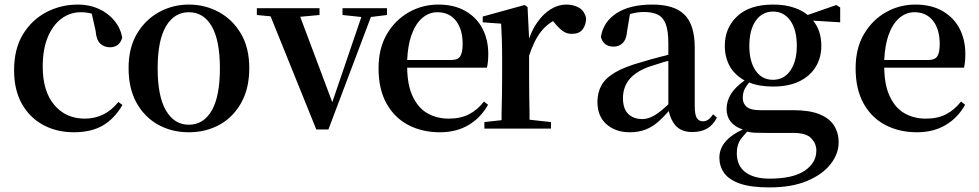

<svg xmlns="http://www.w3.org/2000/svg" viewBox="-20 -566 4309 845"><path d="M305.2 16.1Q230 16.1 170.4 -15.9Q110.8 -47.9 76.4 -108.9Q42 -169.9 42 -256.8Q42 -351.1 81.1 -415Q120.1 -479 184.1 -512.5Q248 -545.9 323.2 -545.9Q373 -545.9 414.1 -527.3Q455.1 -508.8 482.4 -476.3Q509.8 -443.8 518.1 -400.9Q505.9 -357.9 463.9 -357.9Q439 -357.9 421.4 -374Q403.8 -390.1 400.9 -430.2L383.8 -505.9Q360.8 -512.2 335.9 -512.2Q288.1 -512.2 250 -483.6Q211.9 -455.1 189.9 -401.6Q168 -348.1 168 -272.9Q168 -164.1 219 -104Q270 -43.9 353 -43.9Q397.9 -43.9 435.1 -62.5Q472.2 -81.1 501 -117.2L519 -104Q483.9 -43.9 432.9 -13.9Q381.8 16.1 305.2 16.1Z M811 16.1Q735.8 16.1 675.8 -17.3Q615.7 -50.8 580.8 -113.8Q545.9 -176.8 545.9 -266.1Q545.9 -356 583 -418Q620.1 -480 680.4 -512.9Q740.7 -545.9 811 -545.9Q881.8 -545.9 942.4 -513.4Q1002.9 -481 1040 -418.5Q1077.1 -356 1077.1 -266.1Q1077.1 -176.8 1041.5 -113.3Q1005.9 -49.8 945.8 -16.8Q885.7 16.1 811 16.1ZM811 -17.1Q876 -17.1 911.9 -79.6Q947.8 -142.1 947.8 -265.1Q947.8 -388.2 911.9 -450.2Q876 -512.2 811 -512.2Q747.1 -512.2 710.4 -450.2Q673.8 -388.2 673.8 -265.1Q673.8 -142.1 710.4 -79.6Q747.1 -17.1 811 -17.1Z M1372.1 3.9 1170.9 -494.1 1110.4 -500V-529.8H1386.2V-500L1301.3 -492.2L1442.4 -116.2L1570.3 -491.2L1487.3 -500V-529.8H1683.1V-500L1612.3 -491.2L1425.3 3.9Z M1916 16.1Q1837.9 16.1 1776.9 -15.9Q1715.8 -47.9 1680.9 -110.8Q1646 -173.8 1646 -265.1Q1646 -354 1683.1 -416.5Q1720.2 -479 1780 -512.5Q1839.8 -545.9 1909.2 -545.9Q1980 -545.9 2029.5 -516.8Q2079.1 -487.8 2104 -439Q2128.9 -390.1 2128.9 -329.1Q2128.9 -293 2123 -268.1H1772Q1772.9 -192.9 1794.9 -145Q1818.8 -91.8 1860.4 -67.9Q1901.9 -43.9 1955.1 -43.9Q2007.8 -43.9 2044.9 -63.5Q2082 -83 2109.9 -119.1L2127.9 -105Q2096.2 -47.9 2042.5 -15.9Q1988.8 16.1 1916 16.1ZM1772 -301.8H1963.9Q1995.1 -301.8 2005.6 -318.4Q2016.1 -335 2016.1 -372.1Q2016.1 -437 1986.6 -474.6Q1957 -512.2 1904.8 -512.2Q1868.2 -512.2 1838.1 -486.6Q1808.1 -460.9 1790 -409.2Q1774.9 -365.2 1772 -301.8Z M2111.8 0V-28.8L2187.5 -37.1Q2187.5 -50.8 2187.5 -66.9Q2188.5 -107.9 2189.2 -153.6Q2189.9 -199.2 2189.9 -232.9V-304.2Q2189.9 -355 2188.7 -389.9Q2187.5 -424.8 2185.5 -461.9L2104.5 -467.8V-493.2L2288.6 -543.9L2301.8 -535.2L2308.6 -396Q2322.8 -437 2344.7 -467.8Q2371.6 -505.9 2404.5 -525.9Q2437.5 -545.9 2471.7 -545.9Q2503.9 -545.9 2528.3 -532Q2552.7 -518.1 2559.6 -484.9Q2558.6 -455.1 2543.7 -436Q2528.8 -417 2496.6 -417Q2473.6 -417 2456.8 -429.4Q2439.9 -441.9 2420.9 -464.8L2413.6 -473.1Q2382.8 -455.1 2360.8 -426.8Q2330.6 -388.2 2308.6 -320.8V-232.9Q2308.6 -199.2 2309.1 -153.6Q2309.6 -107.9 2310.5 -66.9Q2310.5 -51.8 2310.5 -39.1L2404.8 -28.8V0Z M2751.5 16.1Q2689.5 16.1 2649.4 -19Q2609.4 -54.2 2609.4 -117.2Q2609.4 -159.2 2627.4 -191.2Q2645.5 -223.1 2688.5 -248Q2731.4 -272.9 2804.7 -293Q2844.2 -305.2 2893.6 -317.9Q2907.7 -320.8 2921.4 -325.2V-375Q2921.4 -429.2 2910.4 -459Q2899.4 -488.8 2876 -501Q2852.5 -513.2 2813.5 -513.2Q2786.6 -513.2 2759.3 -505.9Q2755.4 -504.9 2752.4 -503.9L2740.2 -431.2Q2737.3 -393.1 2720.9 -377Q2704.6 -360.8 2680.7 -360.8Q2635.3 -360.8 2624.5 -403.8Q2635.3 -470.2 2693.8 -508.1Q2752.4 -545.9 2851.6 -545.9Q2948.2 -545.9 2992.9 -501Q3037.6 -456.1 3037.6 -356V-99.1Q3037.6 -60.1 3047.1 -46.1Q3056.6 -32.2 3073.2 -32.2Q3085.4 -32.2 3095.5 -38.6Q3105.5 -44.9 3118.7 -63L3135.3 -47.9Q3117.7 -15.1 3091.6 0Q3065.4 15.1 3026.4 15.1Q2977.5 15.1 2951.7 -15.1Q2931.6 -39.1 2923.3 -77.1Q2898.4 -48.8 2875.5 -28.8Q2849.6 -6.8 2820.1 4.6Q2790.5 16.1 2751.5 16.1ZM2921.4 -297.9Q2911.6 -295.9 2901.4 -293Q2861.3 -280.8 2832.5 -271Q2775.4 -249 2748.5 -215.1Q2721.7 -181.2 2721.7 -133.8Q2721.7 -87.9 2744.6 -64.9Q2767.6 -42 2806.6 -42Q2824.7 -42 2844 -50Q2863.3 -58.1 2888.7 -78.1Q2903.3 -89.8 2921.4 -106.9Z M3365.7 258.8Q3282.7 258.8 3234.9 241.5Q3187 224.1 3166.5 194.6Q3146 165 3146 127.9Q3146 84 3179.7 49.8Q3204.6 23.9 3249 3.9Q3177.7 -20 3177.7 -86.9Q3177.7 -121.1 3197.8 -153.8Q3215.8 -182.1 3256.8 -211.9Q3215.8 -234.9 3193.8 -271Q3169.9 -312 3169.9 -363.8Q3169.9 -443.8 3224.9 -494.9Q3279.8 -545.9 3382.8 -545.9Q3438 -545.9 3479 -530.8Q3511.7 -519 3534.7 -500L3660.6 -543.9L3677.7 -533.2V-467.8L3558.6 -475.1Q3594.7 -431.2 3594.7 -363.8Q3594.7 -312 3569.8 -271.5Q3544.9 -231 3497.8 -208Q3450.7 -185.1 3381.8 -185.1Q3320.8 -185.1 3276.9 -203.1Q3265.6 -189 3258.8 -176.8Q3249 -159.2 3249 -134.8Q3249 -109.9 3266.4 -95.5Q3283.7 -81.1 3324.7 -81.1H3470.7Q3542 -81.1 3585.9 -63.5Q3629.9 -45.9 3650.4 -13.9Q3670.9 18.1 3670.9 61Q3670.9 110.8 3635.3 156.5Q3599.6 202.1 3531.7 230.5Q3463.9 258.8 3365.7 258.8ZM3268.6 13.2Q3250 33.2 3237.8 49.8Q3222.7 74.2 3222.7 107.9Q3222.7 163.1 3260.3 191.7Q3297.9 220.2 3366.7 220.2Q3469.7 220.2 3521.2 185.5Q3572.8 150.9 3572.8 96.2Q3572.8 66.9 3550.8 43Q3528.8 19 3471.7 19H3355Q3320.8 19 3299.8 18.1Q3283.7 17.1 3268.6 13.2ZM3381.8 -214.8Q3430.7 -214.8 3458.7 -255.9Q3486.8 -296.9 3486.8 -363.8Q3486.8 -435.1 3458.3 -475.1Q3429.7 -515.1 3382.8 -515.1Q3334 -515.1 3305.9 -474.6Q3277.8 -434.1 3277.8 -363.8Q3277.8 -295.9 3305.4 -255.4Q3333 -214.8 3381.8 -214.8Z M4015.6 16.1Q3937.5 16.1 3876.5 -15.9Q3815.4 -47.9 3780.5 -110.8Q3745.6 -173.8 3745.6 -265.1Q3745.6 -354 3782.7 -416.5Q3819.8 -479 3879.6 -512.5Q3939.5 -545.9 4008.8 -545.9Q4079.6 -545.9 4129.2 -516.8Q4178.7 -487.8 4203.6 -439Q4228.5 -390.1 4228.5 -329.1Q4228.5 -293 4222.7 -268.1H3871.6Q3872.6 -192.9 3894.5 -145Q3918.5 -91.8 3960 -67.9Q4001.5 -43.9 4054.7 -43.9Q4107.4 -43.9 4144.5 -63.5Q4181.6 -83 4209.5 -119.1L4227.5 -105Q4195.8 -47.9 4142.1 -15.9Q4088.4 16.1 4015.6 16.1ZM3871.6 -301.8H4063.5Q4094.7 -301.8 4105.2 -318.4Q4115.7 -335 4115.7 -372.1Q4115.7 -437 4086.2 -474.6Q4056.6 -512.2 4004.4 -512.2Q3967.8 -512.2 3937.7 -486.6Q3907.7 -460.9 3889.6 -409.2Q3874.5 -365.2 3871.6 -301.8Z"/></svg>

Font: Dream Han Serif CN W16
Style: Regular
Weight: 625
Designer: Adobe
Foundry: Pal3love
Version: Version 3.00; Sans 2.004; Serif 2.001